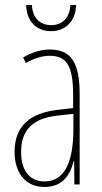

<svg xmlns="http://www.w3.org/2000/svg" viewBox="-20 -734 406 764"><path d="M283 -714H260C258 -667 231 -634 184 -634C137 -634 109 -665 107 -714H84C86 -645 129 -610 183 -610C242 -610 281 -651 283 -714ZM177 -537C143 -537 104 -525 72 -505L83 -483C120 -505 153 -512 177 -512C244 -512 271 -475 271 -355V-304L210 -297C100 -284 38 -234 38 -129C38 -57 73 10 157 10C233 10 261 -43 273 -93H275L276 0H297V-358C297 -489 261 -537 177 -537ZM209 -274 272 -281V-220C272 -97 241 -12 157 -12C99 -12 64 -54 64 -129C64 -217 110 -263 209 -274Z"/></svg>

Font: Noto Sans Armenian ExtraCondensed Thin
Style: Regular
Weight: 100
Width: 2
Designer: Monotype Design Team
Foundry: Monotype Imaging Inc.
Version: Version 2.008